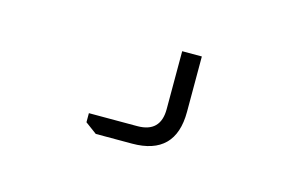

<svg xmlns="http://www.w3.org/2000/svg" viewBox="-41 -106 583 368"><g transform="rotate(15 250.0 78.0)"><path d="M142 141H238Q284 141 284 95V-20H323V90Q323 176 237 176H165L142 159Z"/></g></svg>

Font: Oxanium ExtraLight ExtraLight
Style: Regular
Weight: 250
Version: Version 2.000